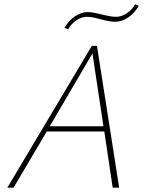

<svg xmlns="http://www.w3.org/2000/svg" viewBox="-20 -871 666 891"><path d="M624 -844Q604 -809 574.5 -789.5Q545 -770 513 -770Q491 -770 445 -782Q406 -793 384 -793Q359 -793 335 -777Q311 -761 296 -735L279 -742Q298 -775 327.5 -795Q357 -815 387 -815Q409 -815 451 -804Q456 -803 478.5 -798Q501 -793 518 -793Q544 -793 568.5 -809.5Q593 -826 607 -851ZM430 -658 533 0H503L464 -261H197L43 0H14L406 -658ZM460 -285 409 -623 211 -285Z"/></svg>

Font: Ysabeau Infant Extralight
Style: Italic
Weight: 200
Italic angle: -12°
Designer: Christian Thalmann (Catharsis Fonts)
Version: Version 0.003